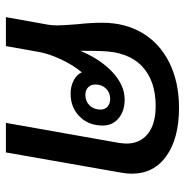

<svg xmlns="http://www.w3.org/2000/svg" viewBox="-8 -618 626 650"><g transform="rotate(90 305.0 -293.0)"><path d="M568 -426Q568 -411 565 -393L496 0H396L464 -384Q466 -400 466 -408Q466 -454 433 -480.5Q400 -507 339 -507Q253 -507 204 -460.5Q155 -414 153 -323Q152 -299 152 -252Q181 -321 225 -361.5Q269 -402 317 -402Q356 -402 380.5 -381.5Q405 -361 405 -328Q405 -280 374.5 -249.5Q344 -219 297 -219Q272 -219 252 -229.5Q232 -240 225 -257Q201 -229 181 -186.5Q161 -144 155 -107L136 0H38L64 -145Q66 -161 66 -173Q66 -192 62 -242Q57 -287 57 -326Q57 -404 92 -462.5Q127 -521 192.5 -553.5Q258 -586 345 -586Q448 -586 508 -543.5Q568 -501 568 -426ZM266 -303Q266 -288 275.5 -278.5Q285 -269 301 -269Q323 -269 337 -283.5Q351 -298 351 -321Q351 -335 341 -344Q331 -353 315 -353Q294 -353 280 -339Q266 -325 266 -303Z"/></g></svg>

Font: Sarabun Medium
Style: Italic
Weight: 500
Italic angle: -10°
Designer: Suppakit Chalermlarp | Katatrad Co.,Ltd.
Foundry: Cadson Demak Co.,Ltd.
Version: Version 1.000; ttfautohint (v1.6)